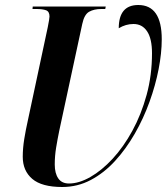

<svg xmlns="http://www.w3.org/2000/svg" viewBox="-20 -740 673 768"><path d="M229 8Q147 8 109 -24.5Q71 -57 71 -113Q71 -147 77 -184Q83 -221 92 -261L171 -631Q178 -666 178 -674Q178 -694 164 -699Q150 -704 126 -704H110L111 -714H403L401 -704H385Q356 -704 336.5 -693Q317 -682 309 -644L217 -217Q210 -183 204.5 -149.5Q199 -116 199 -82Q199 -47 213 -26.5Q227 -6 256 -6Q296 -6 341.5 -32Q387 -58 430.5 -105Q474 -152 509.5 -217Q545 -282 566.5 -360.5Q588 -439 588 -527Q588 -585 568.5 -614.5Q549 -644 514 -644Q483 -644 455 -627Q455 -720 533 -720Q627 -720 627 -583Q627 -528 614.5 -463.5Q602 -399 578 -332.5Q554 -266 519 -205Q484 -144 440 -96Q396 -48 343 -20Q290 8 229 8Z"/></svg>

Font: Noto Serif Display ExtraCondensed
Style: Bold Italic
Weight: 700
Width: 2
Italic angle: -12°
Designer: Monotype Design Team
Foundry: Monotype Imaging Inc.
Version: Version 2.009